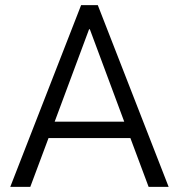

<svg xmlns="http://www.w3.org/2000/svg" viewBox="-20 -728 697 748"><path d="M637 0 361 -708H296L20 0H98L169 -190H488L559 0ZM327 -614H330L464 -254H193Z"/></svg>

Font: UULA Sans
Style: Regular
Weight: 400
Designer: Mohamed Gaber, Laura Garcia Mut
Foundry: Kief Type Foundry
Version: Version 3.006;hotconv 1.0.109;makeotfexe 2.5.65596